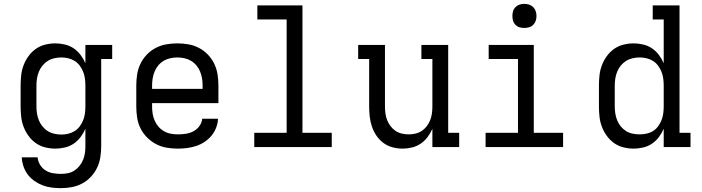

<svg xmlns="http://www.w3.org/2000/svg" viewBox="-20 -763 3640 996"><path d="M296 213Q272 213 248 210Q224 207 201.5 198.5Q179 190 159 176Q139 162 124.5 143Q110 124 102 100.5Q94 77 93 53H175Q177 74 188 92Q199 110 216.5 121Q234 132 255 135.5Q276 139 296 139Q314 139 332 135.5Q350 132 365.5 122Q381 112 392.5 97.5Q404 83 411 66Q418 49 420.5 31Q423 13 423 -5V-95Q413 -72 398 -52Q383 -32 362.5 -18Q342 -4 317 2Q292 8 267 8Q241 8 214.5 1.5Q188 -5 166 -20.5Q144 -36 128 -58Q112 -80 102.5 -105Q93 -130 90 -156.5Q87 -183 87 -210V-320Q87 -347 90 -373.5Q93 -400 102.5 -425Q112 -450 128 -472Q144 -494 166 -509.5Q188 -525 214.5 -531.5Q241 -538 267 -538Q292 -538 317 -532Q342 -526 362.5 -512Q383 -498 398 -478Q413 -458 423 -435V-530H562V-457H505V-5Q505 24 500.5 52.5Q496 81 484 106.5Q472 132 452 153.5Q432 175 407 188.5Q382 202 353.5 207.5Q325 213 296 213ZM299 -65Q317 -65 335 -69.5Q353 -74 368 -83.5Q383 -93 394 -108Q405 -123 411.5 -139.5Q418 -156 420.5 -174Q423 -192 423 -210V-320Q423 -338 420.5 -356Q418 -374 411.5 -390.5Q405 -407 394 -422Q383 -437 368 -446.5Q353 -456 335 -460.5Q317 -465 299 -465Q281 -465 262.5 -461Q244 -457 228.5 -447.5Q213 -438 201 -423.5Q189 -409 182 -392Q175 -375 172 -356.5Q169 -338 169 -320V-210Q169 -192 172 -173.5Q175 -155 182 -138Q189 -121 201 -106.5Q213 -92 228.5 -82.5Q244 -73 262.5 -69Q281 -65 299 -65Z M902 8Q873 8 844 3Q815 -2 789.5 -15.5Q764 -29 743 -50Q722 -71 709 -97Q696 -123 691.5 -152Q687 -181 687 -210V-320Q687 -349 691.5 -377.5Q696 -406 708.5 -432Q721 -458 741.5 -479.5Q762 -501 788 -514.5Q814 -528 842.5 -533Q871 -538 900 -538Q929 -538 957.5 -533Q986 -528 1012 -514.5Q1038 -501 1058.5 -479.5Q1079 -458 1091.5 -432Q1104 -406 1108.5 -377.5Q1113 -349 1113 -320V-228H769V-210Q769 -191 772 -172.5Q775 -154 782.5 -137Q790 -120 802 -106Q814 -92 830.5 -82.5Q847 -73 865.5 -69.5Q884 -66 902 -66Q923 -66 943.5 -69Q964 -72 982.5 -81.5Q1001 -91 1014 -108.5Q1027 -126 1029 -147H1111Q1110 -123 1101 -100Q1092 -77 1076.5 -58.5Q1061 -40 1040.5 -26.5Q1020 -13 997 -5.5Q974 2 950 5Q926 8 902 8ZM1031 -302V-320Q1031 -338 1028 -356.5Q1025 -375 1018 -392Q1011 -409 999 -423.5Q987 -438 971 -447.5Q955 -457 936.5 -461Q918 -465 900 -465Q882 -465 863.5 -461Q845 -457 829 -447.5Q813 -438 801 -423.5Q789 -409 782 -392Q775 -375 772 -356.5Q769 -338 769 -320V-302Z M1299 0V-74H1467V-662H1315V-735H1549V-74H1701V0Z M2068 8Q2042 8 2016 1Q1990 -6 1969 -21.5Q1948 -37 1933 -59Q1918 -81 1909.5 -106Q1901 -131 1898 -157.5Q1895 -184 1895 -210V-457H1838V-530H1977V-210Q1977 -192 1979.5 -174Q1982 -156 1988.5 -139.5Q1995 -123 2006 -108.5Q2017 -94 2032 -84Q2047 -74 2064.5 -70Q2082 -66 2100 -66Q2118 -66 2135.5 -70Q2153 -74 2168 -84Q2183 -94 2194 -108.5Q2205 -123 2211.5 -139.5Q2218 -156 2220.5 -174Q2223 -192 2223 -210V-457H2166V-530H2305V-74H2362V0H2223V-95Q2213 -72 2198 -52Q2183 -32 2162.5 -18Q2142 -4 2117.5 2Q2093 8 2068 8Z M2499 0V-74H2667V-457H2515V-530H2749V-74H2901V0ZM2700 -618Q2687 -618 2675 -621.5Q2663 -625 2654 -634Q2645 -643 2641.5 -655Q2638 -667 2638 -680Q2638 -693 2641.5 -705Q2645 -717 2654 -726Q2663 -735 2675 -739Q2687 -743 2700 -743Q2713 -743 2725 -739Q2737 -735 2746 -726Q2755 -717 2759 -705Q2763 -693 2763 -680Q2763 -667 2759 -655Q2755 -643 2746 -634Q2737 -625 2725 -621.5Q2713 -618 2700 -618Z M3267 8Q3241 8 3214.5 1.5Q3188 -5 3166 -20.5Q3144 -36 3128 -58Q3112 -80 3102.5 -105Q3093 -130 3090 -156.5Q3087 -183 3087 -210V-320Q3087 -347 3090 -373.5Q3093 -400 3102.5 -425Q3112 -450 3128 -472Q3144 -494 3166 -509.5Q3188 -525 3214.5 -531.5Q3241 -538 3267 -538Q3292 -538 3317 -532Q3342 -526 3362.5 -512Q3383 -498 3398 -478Q3413 -458 3423 -435V-662H3366V-735H3505V-74H3562V0H3423V-95Q3413 -72 3398 -52Q3383 -32 3362.5 -18Q3342 -4 3317 2Q3292 8 3267 8ZM3299 -66Q3317 -66 3335 -70Q3353 -74 3368 -83.5Q3383 -93 3394 -108Q3405 -123 3411.5 -139.5Q3418 -156 3420.5 -174Q3423 -192 3423 -210V-320Q3423 -338 3420.5 -356Q3418 -374 3411.5 -390.5Q3405 -407 3394 -422Q3383 -437 3368 -446.5Q3353 -456 3335 -460.5Q3317 -465 3299 -465Q3281 -465 3262.5 -461Q3244 -457 3228.5 -447.5Q3213 -438 3201 -423.5Q3189 -409 3182 -392Q3175 -375 3172 -356.5Q3169 -338 3169 -320V-210Q3169 -192 3172 -173.5Q3175 -155 3182 -138Q3189 -121 3201 -106.5Q3213 -92 3228.5 -82.5Q3244 -73 3262.5 -69.5Q3281 -66 3299 -66Z"/></svg>

Font: Iosevka Slab Extended
Style: Regular
Weight: 400
Width: 7
Monospace: yes
Designer: Belleve Invis
Foundry: Belleve Invis
Version: Version 11.1.1; ttfautohint (v1.8.3)